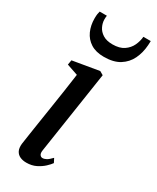

<svg xmlns="http://www.w3.org/2000/svg" viewBox="-204 -846 746 915"><g transform="rotate(30 169.0 -389.0)"><path d="M113 10.5Q93 10.5 78 3.5Q63 -3.5 55.5 -18.2Q48 -33 50.5 -57Q52.5 -72 57.5 -104.5Q62.5 -137 69.2 -181Q76 -225 83.8 -275Q91.5 -325 99.2 -376Q107 -427 113 -472.5L51.5 -493.5L56 -519.5L200.5 -544L220.5 -532.5L152 -81Q149 -62.5 154.8 -54.8Q160.5 -47 169 -47Q179 -47 190 -53Q201 -59 217 -76L228.5 -53.5Q221 -42.5 205 -27.5Q189 -12.5 166 -1Q143 10.5 113 10.5ZM180.5 -611Q137 -611 108.2 -629.2Q79.5 -647.5 65.5 -678.5Q51.5 -709.5 51.5 -748Q51.5 -763 53 -772.2Q54.5 -781.5 56.5 -788H96Q95.5 -784.5 95 -779.8Q94.5 -775 94.5 -767Q94.5 -748 103.8 -728.5Q113 -709 133.5 -696Q154 -683 187 -683Q225.5 -683 249 -699Q272.5 -715 283.8 -739.2Q295 -763.5 297 -788H337.5Q337.5 -784 337.2 -778.2Q337 -772.5 336.5 -764.5Q333.5 -722 316.8 -687.2Q300 -652.5 267 -631.8Q234 -611 180.5 -611Z"/></g></svg>

Font: Merriweather 72pt
Style: Italic
Weight: 400
Italic angle: -7.8°
Version: Version 2.101